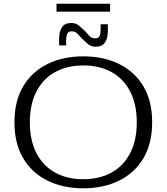

<svg xmlns="http://www.w3.org/2000/svg" viewBox="-20 -1001 899 1036"><path d="M285 -938V-981H574V-938ZM299 -790Q299 -831 314.5 -854Q330 -877 364 -877Q390 -877 406 -863Q422 -849 437 -835L449 -822Q459 -810 468.5 -802Q478 -794 494 -794Q511 -794 517 -806Q523 -818 523 -844V-870H562V-835Q562 -795 546.5 -772Q531 -749 497 -749Q471 -749 455 -763Q439 -777 424 -791L412 -804Q402 -816 392.5 -824Q383 -832 366 -832Q350 -832 343.5 -820Q337 -808 337 -782V-756H299ZM429 15Q320 15 236 -26.5Q152 -68 105 -147.5Q58 -227 58 -341Q58 -456 105 -535Q152 -614 236 -655.5Q320 -697 429 -697Q539 -697 623 -655.5Q707 -614 754 -535Q801 -456 801 -341Q801 -227 754 -147.5Q707 -68 623 -26.5Q539 15 429 15ZM429 -34Q517 -34 582 -70Q647 -106 682.5 -175Q718 -244 718 -341Q718 -438 682.5 -507Q647 -576 582 -612Q517 -648 429 -648Q342 -648 277 -612Q212 -576 176.5 -507Q141 -438 141 -341Q141 -244 176.5 -175Q212 -106 277 -70Q342 -34 429 -34Z"/></svg>

Font: Montagu Slab 16pt Light
Style: Regular
Weight: 300
Designer: Florian Karsten
Foundry: Florian Karsten
Version: Version 1.000; ttfautohint (v1.8.3)